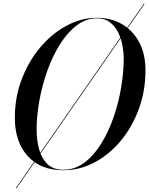

<svg xmlns="http://www.w3.org/2000/svg" viewBox="-20 -850 755 970"><path d="M300 10Q185 10 120 -61.5Q55 -133 55 -255Q55 -357.5 89.5 -448.8Q124 -540 182.8 -610Q241.5 -680 315.8 -720Q390 -760 470 -760Q541.5 -760 596.8 -727.8Q652 -695.5 683.5 -636Q715 -576.5 715 -495Q715 -392.5 682 -301.2Q649 -210 591.2 -140Q533.5 -70 458.5 -30Q383.5 10 300 10ZM470 -757.5Q415 -757.5 367.8 -721.8Q320.5 -686 283 -626.2Q245.5 -566.5 219.2 -493Q193 -419.5 179 -342Q165 -264.5 165 -195Q165 -144 177 -97.8Q189 -51.5 218.5 -22Q248 7.5 300 7.5Q358 7.5 406 -28.2Q454 -64 491 -123.8Q528 -183.5 553.5 -257Q579 -330.5 592 -408Q605 -485.5 605 -555Q605 -585.5 598.5 -620.8Q592 -656 576.5 -687Q561 -718 535 -737.8Q509 -757.5 470 -757.5ZM706 -830H710L64 100H60Z"/></svg>

Font: Bodoni* 72pt
Style: Italic
Weight: 400
Italic angle: -13°
Version: Version 2.3